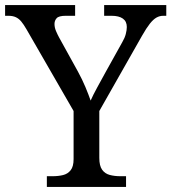

<svg xmlns="http://www.w3.org/2000/svg" viewBox="-25 -734 673 754"><path d="M159 0V-42H182Q204 -42 222.5 -46.5Q241 -51 252.5 -65.5Q264 -80 264 -109V-298L79 -619Q68 -638 58.5 -649.5Q49 -661 37 -666.5Q25 -672 8 -672H-5V-714H270V-672H233Q206 -672 197.5 -662.5Q189 -653 189 -640Q189 -626 195 -612Q201 -598 207 -587L281 -453Q298 -422 310.5 -392Q323 -362 331 -339Q340 -360 357 -391Q374 -422 391 -453L455 -568Q465 -585 469 -600.5Q473 -616 473 -628Q473 -650 457.5 -661Q442 -672 413 -672H384V-714H628V-672H616Q602 -672 589.5 -665Q577 -658 563.5 -641Q550 -624 533 -594L365 -298V-114Q365 -83 376 -67.5Q387 -52 406 -47Q425 -42 447 -42H470V0Z"/></svg>

Font: Noto Serif Khmer
Style: Regular
Weight: 400
Designer: Danh Hong and the Monotype Design Team
Foundry: Monotype Imaging Inc.
Version: Version 2.003